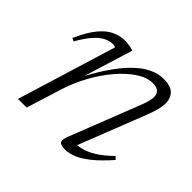

<svg xmlns="http://www.w3.org/2000/svg" viewBox="-117 -582 729 729"><g transform="rotate(45 248.0 -217.5)"><path d="M41 -303.5 28.5 -309.5Q52 -362.5 76 -391.5Q100 -420.5 125.2 -432.2Q150.5 -444 176.5 -444Q185.5 -444 193.8 -443Q202 -442 209.8 -440.2Q217.5 -438.5 223.5 -436.5L154.5 -213.5L148 -212Q178.5 -271.5 208.2 -315.5Q238 -359.5 267.2 -388.2Q296.5 -417 325.5 -431Q354.5 -445 383 -445Q421.5 -445 438 -428.5Q454.5 -412 454.5 -384Q454.5 -368 449.5 -348.8Q444.5 -329.5 435 -305L323.5 -20.5L316.5 -35Q332.5 -33.5 353.5 -38.8Q374.5 -44 401.5 -60.2Q428.5 -76.5 461.5 -109L472 -98Q436 -57 406.5 -33.2Q377 -9.5 352.8 0.2Q328.5 10 308.5 10Q283 10 277.8 0.5Q272.5 -9 282 -33L392.5 -315Q399.5 -333 403 -346.5Q406.5 -360 406.5 -370Q406.5 -387.5 396.2 -396Q386 -404.5 366 -404.5Q335 -404.5 301.5 -382.5Q268 -360.5 236 -323Q204 -285.5 177.8 -237.8Q151.5 -190 135.5 -138L92.5 0H46L168 -398Q166.5 -400 163.2 -401Q160 -402 153.5 -402Q135.5 -402 117 -392.2Q98.5 -382.5 79.8 -360.8Q61 -339 41 -303.5Z"/></g></svg>

Font: Newsreader 24pt Light
Style: Italic
Weight: 300
Italic angle: -17°
Designer: Hugues Gentile
Foundry: Production Type
Version: Version 1.003